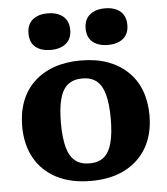

<svg xmlns="http://www.w3.org/2000/svg" viewBox="-55 -832 779 894"><g transform="rotate(-5 334.5 -385.5)"><path d="M632 -269Q632 -183 596.5 -120Q561 -57 494.5 -22.5Q428 12 335 12Q241 12 174.5 -22.5Q108 -57 72.5 -120Q37 -183 37 -269Q37 -334 57 -386Q77 -438 116 -475Q155 -512 210 -531.5Q265 -551 335 -551Q405 -551 459.5 -531.5Q514 -512 553 -475Q592 -438 612 -386Q632 -334 632 -269ZM218 -269Q218 -200 230 -155.5Q242 -111 268 -90.5Q294 -70 335 -70Q376 -70 401.5 -90.5Q427 -111 439 -155.5Q451 -200 451 -269Q451 -338 439 -382Q427 -426 401.5 -446.5Q376 -467 335 -467Q294 -467 268 -446.5Q242 -426 230 -382Q218 -338 218 -269ZM299 -697Q299 -656 272.5 -634Q246 -612 201 -612Q156 -612 130 -633.5Q104 -655 104 -697Q104 -739 130 -761Q156 -783 201 -783Q246 -783 272.5 -761Q299 -739 299 -697ZM566 -697Q566 -656 540 -634Q514 -612 468 -612Q424 -612 397.5 -633.5Q371 -655 371 -697Q371 -739 397.5 -761Q424 -783 468 -783Q514 -783 540 -761Q566 -739 566 -697Z"/></g></svg>

Font: Roboto Serif 20pt
Style: Bold
Weight: 700
Version: Version 1.008